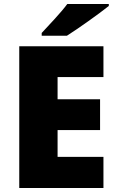

<svg xmlns="http://www.w3.org/2000/svg" viewBox="-20 -947 589 967"><path d="M528 -917V-927H319C286 -882 224 -818 190 -781V-767H317C371 -801 481 -879 528 -917ZM501 0V-157H270V-292H484V-447H270V-559H501V-714H77V0Z"/></svg>

Font: Noto Sans Tamil Black
Style: Regular
Weight: 900
Designer: Jelle Bosma - Monotype Design Team
Foundry: Monotype Imaging Inc.
Version: Version 2.004